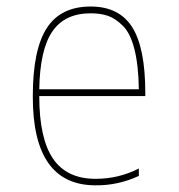

<svg xmlns="http://www.w3.org/2000/svg" viewBox="-20 -550 540 580"><path d="M399.4 -280.3Q398.4 -352.5 386.2 -400.9Q374 -449.2 351.6 -471.7Q329.1 -494.1 306.6 -502Q284.2 -509.8 253.9 -509.8Q175.8 -509.8 138.2 -455.1Q100.6 -400.4 98.6 -280.3ZM98.6 -259.8Q98.6 -131.8 140.1 -70.8Q181.6 -9.8 268.6 -9.8Q338.9 -9.8 399.4 -41V-18.6Q335.9 10.7 268.6 9.8Q78.1 9.8 79.1 -259.8Q79.1 -399.4 121.1 -464.8Q163.1 -530.3 253.9 -530.3Q339.8 -530.3 379.4 -467.8Q418.9 -405.3 418.9 -269.5V-259.8Z"/></svg>

Font: Mgen+ 1mn thin
Style: Regular
Weight: 100
Designer: [Source Han Sans]
Ryoko NISHIZUKA  (kana & ideographs); Paul D. Hunt (Latin, Greek & Cyrillic); Wenlong ZHANG  (bopomofo
Version: Version 1.059.20150602